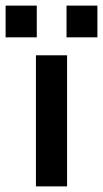

<svg xmlns="http://www.w3.org/2000/svg" viewBox="-40 -652 367 684"><path d="M88 12V-455H199V12ZM-20 -519V-632H91V-519ZM197 -519V-632H307V-519Z"/></svg>

Font: Pixelify Sans Medium
Style: Regular
Weight: 500
Designer: Stefie Justprince
Foundry: Typecalism Foundryline
Version: Version 1.000;February 13, 2025;FontCreator 15.0.0.3015 64-b